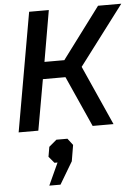

<svg xmlns="http://www.w3.org/2000/svg" viewBox="-65 -750 823 1127"><g transform="rotate(-5 346.5 -186.5)"><path d="M150 -700H266L214 -399H331L556 -700H693L429 -351L586 0H463L329 -299H196L143 0H27ZM239 196H221L189 158L199 100L244 62H309L339 101L323 196L245 327H179Z"/></g></svg>

Font: Chakra Petch SemiBold
Style: Italic
Weight: 600
Italic angle: -10°
Designer: Katatrad Aksorn Co.,Ltd.
Foundry: Cadson Demak Co.,Ltd.
Version: Version 1.000; ttfautohint (v1.6)